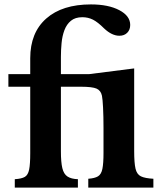

<svg xmlns="http://www.w3.org/2000/svg" viewBox="-20 -850 732 870"><path d="M588 -540V-165Q588 -112 594 -86Q600 -60 618.5 -51Q637 -42 675 -40V0H380V-40Q409 -42 424 -51Q439 -60 444 -85Q449 -110 449 -157V-270Q449 -323 447 -362Q445 -401 442 -416Q437 -440 417.5 -448.5Q398 -457 347 -457H256V-164Q256 -115 262.5 -88Q269 -61 286 -50Q303 -39 333 -38V0H47V-38Q78 -40 92.5 -48.5Q107 -57 112 -81.5Q117 -106 117 -156V-457H18V-514H117V-586Q117 -702 189.5 -766Q262 -830 392 -830Q471 -830 520.5 -804Q570 -778 570 -737Q570 -715 556.5 -701.5Q543 -688 521 -688Q487 -688 452 -721Q423 -750 401 -761Q379 -772 353 -772Q321 -772 301.5 -756Q282 -740 272 -713.5Q262 -687 259 -655Q256 -623 256 -592V-514H383Z"/></svg>

Font: Libre Baskerville
Style: Bold
Weight: 700
Designer: Pablo Impallari, Rodrigo Fuenzalida
Foundry: Pablo Impallari, Rodrigo Fuenzalida
Version: Version 1.051; ttfautohint (v1.8.4.7-5d5b)